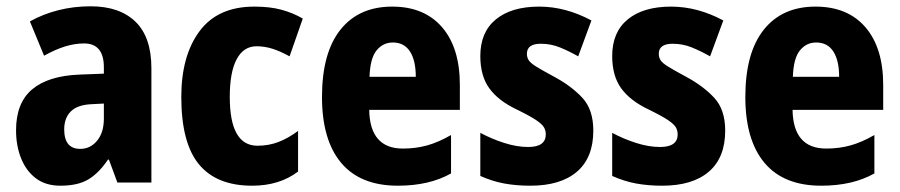

<svg xmlns="http://www.w3.org/2000/svg" viewBox="-20 -580 2859 610"><path d="M268 -560Q360 -560 410.5 -511Q461 -462 461 -363V0H353L326 -73H323Q295 -31 261.5 -10.5Q228 10 172 10Q125 10 94 -13.5Q63 -37 47 -77Q31 -117 31 -166Q31 -253 82 -296Q133 -339 232 -343L310 -346V-366Q310 -442 247 -442Q218 -442 187 -432.5Q156 -423 120 -403L75 -512Q116 -535 165 -547.5Q214 -560 268 -560ZM271 -249Q226 -247 205 -226Q184 -205 184 -169Q184 -107 235 -107Q267 -107 288.5 -133Q310 -159 310 -203V-251Z M781 10Q668 10 612 -58Q556 -126 556 -272Q556 -403 614 -481Q672 -559 788 -559Q838 -559 874.5 -549Q911 -539 942 -521L900 -401Q871 -417 846 -425Q821 -433 795 -433Q754 -433 732 -392Q710 -351 710 -272Q710 -117 798 -117Q834 -117 865 -129Q896 -141 927 -164V-35Q868 10 781 10Z M1226 -559Q1328 -559 1384.5 -493.5Q1441 -428 1441 -310V-231H1153Q1155 -108 1260 -108Q1301 -108 1337 -118Q1373 -128 1413 -151V-29Q1344 10 1244 10Q1125 10 1064 -62.5Q1003 -135 1003 -272Q1003 -412 1061.5 -485.5Q1120 -559 1226 -559ZM1228 -445Q1197 -445 1176.5 -420Q1156 -395 1154 -336H1301Q1301 -388 1282.5 -416.5Q1264 -445 1228 -445Z M1865 -165Q1865 -79 1813 -34.5Q1761 10 1665 10Q1620 10 1582 3Q1544 -4 1506 -21V-158Q1541 -139 1581.5 -126Q1622 -113 1658 -113Q1714 -113 1714 -153Q1714 -165 1708.5 -175Q1703 -185 1684 -198Q1665 -211 1622 -232Q1563 -260 1534.5 -299.5Q1506 -339 1506 -402Q1506 -478 1555.5 -518.5Q1605 -559 1693 -559Q1777 -559 1859 -515L1817 -401Q1787 -418 1758.5 -429.5Q1730 -441 1698 -441Q1654 -441 1654 -409Q1654 -398 1659.5 -389Q1665 -380 1683.5 -368.5Q1702 -357 1741 -336Q1795 -307 1830 -269.5Q1865 -232 1865 -165Z M2284 -165Q2284 -79 2232 -34.5Q2180 10 2084 10Q2039 10 2001 3Q1963 -4 1925 -21V-158Q1960 -139 2000.5 -126Q2041 -113 2077 -113Q2133 -113 2133 -153Q2133 -165 2127.5 -175Q2122 -185 2103 -198Q2084 -211 2041 -232Q1982 -260 1953.5 -299.5Q1925 -339 1925 -402Q1925 -478 1974.5 -518.5Q2024 -559 2112 -559Q2196 -559 2278 -515L2236 -401Q2206 -418 2177.5 -429.5Q2149 -441 2117 -441Q2073 -441 2073 -409Q2073 -398 2078.5 -389Q2084 -380 2102.5 -368.5Q2121 -357 2160 -336Q2214 -307 2249 -269.5Q2284 -232 2284 -165Z M2571 -559Q2673 -559 2729.5 -493.5Q2786 -428 2786 -310V-231H2498Q2500 -108 2605 -108Q2646 -108 2682 -118Q2718 -128 2758 -151V-29Q2689 10 2589 10Q2470 10 2409 -62.5Q2348 -135 2348 -272Q2348 -412 2406.5 -485.5Q2465 -559 2571 -559ZM2573 -445Q2542 -445 2521.5 -420Q2501 -395 2499 -336H2646Q2646 -388 2627.5 -416.5Q2609 -445 2573 -445Z"/></svg>

Font: Noto Sans Gujarati UI Condensed ExtraBold
Style: Regular
Weight: 800
Width: 3
Designer: Jelle Bosma - Monotype Design Team, Universal Thirst
Foundry: Monotype Imaging Inc.
Version: Version 2.106; ttfautohint (v1.8.4.7-5d5b)